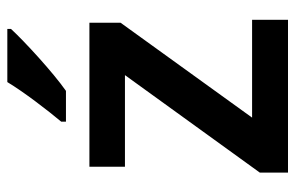

<svg xmlns="http://www.w3.org/2000/svg" viewBox="-161 -645 806 524"><g transform="rotate(-90 242.0 -383.0)"><path d="M425 -756V-766H280C253 -721 203 -656 172 -619V-606H256C306 -641 391 -719 425 -756ZM450 0V-98H183L442 -457V-542H49V-445H299L33 -77V0Z"/></g></svg>

Font: Noto Sans Myanmar UI SemiBold
Style: Regular
Weight: 600
Designer: Monotype Design Team
Foundry: Monotype Imaging Inc.
Version: Version 2.103